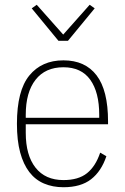

<svg xmlns="http://www.w3.org/2000/svg" viewBox="-20 -773 524 805"><path d="M246 12Q201 12 164.5 -3.5Q128 -19 103 -51.5Q78 -84 64.5 -134Q51 -184 51 -254Q51 -393 103 -456.5Q155 -520 246 -520Q337 -520 385 -457Q433 -394 433 -264V-252H88V-216Q88 -122 129 -70Q170 -18 246 -18Q309 -18 345 -47Q381 -76 400 -133L426 -118Q405 -55 362 -21.5Q319 12 246 12ZM246 -491Q170 -491 129 -438.5Q88 -386 88 -292V-279H396V-292Q396 -386 358.5 -438.5Q321 -491 246 -491ZM225 -602 113 -738 134 -753 245 -628 356 -753 377 -738 265 -602Z"/></svg>

Font: IBM Plex Sans Cond ExtLt
Style: Regular
Weight: 200
Width: 3
Designer: Mike Abbink, Paul van der Laan, Pieter van Rosmalen
Foundry: Bold Monday
Version: Version 1.3